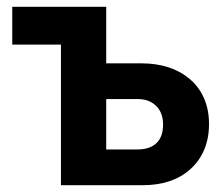

<svg xmlns="http://www.w3.org/2000/svg" viewBox="-20 -544 654 564"><path d="M16 -524V-413H159V0H399Q486 0 538 -46Q594 -96 594 -180Q594 -222 579 -256Q564 -290 536 -313Q482 -358 394 -358H292V-524ZM292 -253H385Q418 -253 438.5 -233Q459 -213 459 -178Q459 -142 439.5 -123.5Q420 -105 384 -105H292Z"/></svg>

Font: RT Raleway Bold
Style: Regular
Weight: 400
Designer: Matt McInerney, Pablo Impallari, Rodrigo Fuenzalida — Edited by Milan Moffatt in April 2016
Foundry: Matt McInerney, Pablo Impallari, Rodrigo Fuenzalida — Edited by Milan Moffatt in April 2016
Version: Version 3.001